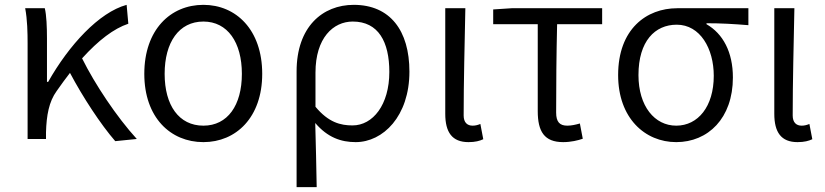

<svg xmlns="http://www.w3.org/2000/svg" viewBox="-20 -574 3409 793"><path d="M456 9 545 0C462 -91 372 -226 319 -333C387 -408 450 -456 510 -476L503 -554C389 -523 265 -388 179 -236H174V-415C174 -462 172 -512 165 -540H84C93 -493 94 -438 94 -395V0H170V-28C172 -97 182 -154 214 -198C233 -225 251 -250 269 -273C322 -173 396 -60 456 9Z M820 13C955 13 1063 -89 1063 -269C1063 -451 955 -554 820 -554C684 -554 576 -451 576 -269C576 -89 684 13 820 13ZM820 -55C719 -55 660 -139 660 -269C660 -399 719 -485 820 -485C920 -485 979 -399 979 -269C979 -139 920 -55 820 -55Z M1205 199H1288C1286 101 1285 33 1282 -66C1333 -6 1389 13 1449 13C1562 13 1671 -94 1671 -278C1671 -448 1591 -554 1441 -554C1312 -554 1205 -463 1205 -279ZM1436 -56C1387 -56 1337 -68 1283 -133V-274C1283 -417 1356 -485 1437 -485C1543 -485 1588 -401 1588 -277C1588 -141 1520 -56 1436 -56Z M1915 13C1943 13 1961 8 1976 1L1964 -62C1952 -57 1942 -55 1932 -55C1910 -55 1895 -68 1895 -97C1895 -234 1899 -391 1902 -540H1819V-104C1819 -28 1847 13 1915 13Z M2306 13C2338 13 2367 6 2387 -1L2375 -64C2358 -59 2340 -55 2323 -55C2292 -55 2277 -70 2277 -109C2277 -224 2278 -348 2281 -474H2467V-540H2093L2017 -535V-474H2201V-115C2201 -31 2228 13 2306 13Z M2773 13C2904 13 3007 -85 3007 -254C3007 -359 2966 -435 2898 -474V-478C2958 -478 3009 -475 3071 -470V-540H2777C2650 -540 2533 -454 2533 -264C2533 -86 2644 13 2773 13ZM2773 -55C2684 -55 2617 -135 2617 -264C2617 -404 2685 -472 2775 -472C2872 -472 2928 -373 2928 -261C2928 -134 2863 -55 2773 -55Z M3274 13C3302 13 3320 8 3335 1L3323 -62C3311 -57 3301 -55 3291 -55C3269 -55 3254 -68 3254 -97C3254 -234 3258 -391 3261 -540H3178V-104C3178 -28 3206 13 3274 13Z"/></svg>

Font: Noto Sans CJK SC DemiLight
Style: Regular
Weight: 350
Designer: Ryoko NISHIZUKA 西塚涼子 (kana, bopomofo & ideographs); Paul D. Hunt (Latin, Greek & Cyrillic); Sandoll Communications 산돌커뮤니
Foundry: Adobe
Version: Version 2.004;hotconv 1.0.118;makeotfexe 2.5.65603